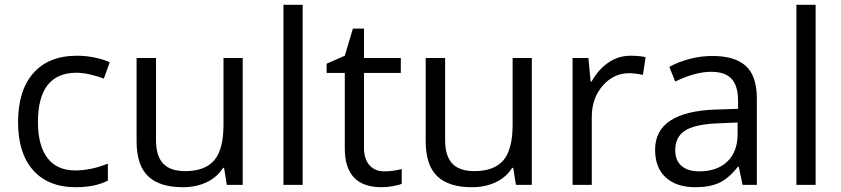

<svg xmlns="http://www.w3.org/2000/svg" viewBox="-20 -780 3547 810"><path d="M299.8 9.8Q183.6 9.8 119.9 -61.8Q56.2 -133.3 56.2 -264.2Q56.2 -398.4 120.8 -471.7Q185.5 -544.9 305.2 -544.9Q343.8 -544.9 382.3 -536.6Q420.9 -528.3 442.9 -517.1L418 -448.2Q391.1 -459 359.4 -466.1Q327.6 -473.1 303.2 -473.1Q140.1 -473.1 140.1 -265.1Q140.1 -166.5 179.9 -113.8Q219.7 -61 297.9 -61Q364.7 -61 435.1 -89.8V-18.1Q381.3 9.8 299.8 9.8Z M638.2 -535.2V-188Q638.2 -122.6 668 -90.3Q697.8 -58.1 761.2 -58.1Q845.2 -58.1 884 -104Q922.9 -149.9 922.9 -253.9V-535.2H1003.9V0H937L925.3 -71.8H920.9Q896 -32.2 851.8 -11.2Q807.6 9.8 751 9.8Q653.3 9.8 604.7 -36.6Q556.2 -83 556.2 -185.1V-535.2Z M1256.8 0H1175.8V-759.8H1256.8Z M1601.6 -57.1Q1623 -57.1 1643.1 -60.3Q1663.1 -63.5 1674.8 -66.9V-4.9Q1661.6 1.5 1636 5.6Q1610.4 9.8 1589.8 9.8Q1434.6 9.8 1434.6 -153.8V-472.2H1357.9V-511.2L1434.6 -544.9L1468.8 -659.2H1515.6V-535.2H1670.9V-472.2H1515.6V-157.2Q1515.6 -108.9 1538.6 -83Q1561.5 -57.1 1601.6 -57.1Z M1857.9 -535.2V-188Q1857.9 -122.6 1887.7 -90.3Q1917.5 -58.1 1981 -58.1Q2064.9 -58.1 2103.8 -104Q2142.6 -149.9 2142.6 -253.9V-535.2H2223.6V0H2156.7L2145 -71.8H2140.6Q2115.7 -32.2 2071.5 -11.2Q2027.3 9.8 1970.7 9.8Q1873 9.8 1824.5 -36.6Q1775.9 -83 1775.9 -185.1V-535.2Z M2639.6 -544.9Q2675.3 -544.9 2703.6 -539.1L2692.4 -463.9Q2659.2 -471.2 2633.8 -471.2Q2568.8 -471.2 2522.7 -418.5Q2476.6 -365.7 2476.6 -287.1V0H2395.5V-535.2H2462.4L2471.7 -436H2475.6Q2505.4 -488.3 2547.4 -516.6Q2589.4 -544.9 2639.6 -544.9Z M3112.8 0 3096.7 -76.2H3092.8Q3052.7 -25.9 3012.9 -8.1Q2973.1 9.8 2913.6 9.8Q2834 9.8 2788.8 -31.2Q2743.7 -72.3 2743.7 -147.9Q2743.7 -310.1 3002.9 -317.9L3093.8 -320.8V-354Q3093.8 -417 3066.7 -447Q3039.6 -477.1 2980 -477.1Q2913.1 -477.1 2828.6 -436L2803.7 -498Q2843.3 -519.5 2890.4 -531.7Q2937.5 -543.9 2984.9 -543.9Q3080.6 -543.9 3126.7 -501.5Q3172.9 -459 3172.9 -365.2V0ZM2929.7 -57.1Q3005.4 -57.1 3048.6 -98.6Q3091.8 -140.1 3091.8 -214.8V-263.2L3010.7 -259.8Q2914.1 -256.3 2871.3 -229.7Q2828.6 -203.1 2828.6 -147Q2828.6 -103 2855.2 -80.1Q2881.8 -57.1 2929.7 -57.1Z M3420.9 0H3339.8V-759.8H3420.9Z"/></svg>

Font: f1_56222 
Style: Regular
Weight: 400
Foundry: Ascender Corporation
Version: Version 1.10